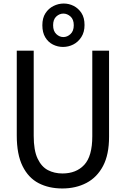

<svg xmlns="http://www.w3.org/2000/svg" viewBox="-20 -1055 714 1088"><path d="M333 13Q257 13 199 -17Q141 -47 108 -113.5Q75 -180 75 -287V-768H171V-285Q171 -203 193 -156.5Q215 -110 251.5 -91Q288 -72 334 -72Q412 -72 457.5 -121Q503 -170 503 -283V-768H598V-280Q598 -179 564 -114.5Q530 -50 470 -18.5Q410 13 333 13ZM337 -789Q307 -789 280 -802.5Q253 -816 236.5 -843.5Q220 -871 220 -912Q220 -953 237.5 -980Q255 -1007 283 -1021Q311 -1035 341 -1035Q371 -1035 397.5 -1021.5Q424 -1008 441.5 -981.5Q459 -955 459 -913Q459 -873 441 -845Q423 -817 395.5 -803Q368 -789 337 -789ZM339 -845Q361 -845 379.5 -862Q398 -879 398 -912Q398 -945 379.5 -961.5Q361 -978 339 -978Q317 -978 299 -961.5Q281 -945 281 -912Q281 -879 299 -862Q317 -845 339 -845Z"/></svg>

Font: Yaldevi Medium
Style: Regular
Weight: 500
Designer: Sol Matas, Rajitha Manaperi, Kosala Senevirathne
Foundry: Mooniak
Version: Version 1.100